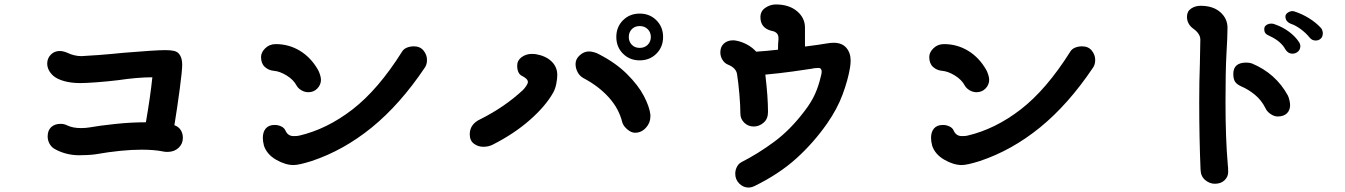

<svg xmlns="http://www.w3.org/2000/svg" viewBox="-20 -809 6040 862"><path d="M801 -190Q801 -163 781.5 -145Q762 -127 732 -127Q719 -127 712 -129Q673 -137 616 -137Q527 -137 407 -116Q392 -114 372 -113Q352 -112 335 -112Q303 -112 273 -120.5Q243 -129 221 -143Q209 -151 201.5 -165.5Q194 -180 194 -197Q194 -223 209.5 -238Q225 -253 253 -253Q268 -253 282 -246Q306 -234 344 -234Q365 -234 382 -237Q427 -245 497.5 -252.5Q568 -260 635 -260Q655 -375 664 -462Q598 -462 510 -449Q460 -443 412.5 -439.5Q365 -436 340 -436Q301 -436 269.5 -444.5Q238 -453 220 -468Q192 -493 192 -524Q192 -547 208 -563.5Q224 -580 248 -580Q263 -580 280 -573Q313 -557 346 -557Q371 -558 423.5 -562Q476 -566 535 -572Q679 -584 722 -584Q746 -584 761 -580.5Q776 -577 784 -567Q798 -550 798 -519Q798 -492 787 -409.5Q776 -327 763 -247Q782 -240 791.5 -225Q801 -210 801 -190Z M1312 -424Q1298 -451 1267 -470Q1236 -489 1210 -491Q1186 -493 1169 -508.5Q1152 -524 1152 -553Q1152 -574 1171 -592.5Q1190 -611 1218 -611Q1277 -611 1326.5 -581Q1376 -551 1408 -495Q1412 -488 1416.5 -474.5Q1421 -461 1421 -451Q1421 -429 1405 -412Q1389 -395 1364 -395Q1348 -395 1333.5 -403.5Q1319 -412 1312 -424ZM1165 -155Q1160 -175 1160 -190Q1160 -217 1173.5 -232.5Q1187 -248 1213 -248Q1229 -248 1242.5 -241.5Q1256 -235 1261 -224Q1272 -198 1298 -198Q1315 -198 1323 -200Q1448 -229 1563 -318Q1678 -407 1785 -577Q1792 -589 1806.5 -595Q1821 -601 1838 -601Q1866 -601 1881.5 -582Q1897 -563 1897 -540Q1897 -519 1887 -505Q1776 -340 1649.5 -237Q1523 -134 1379 -86Q1322 -68 1298 -68Q1261 -68 1219.5 -92Q1178 -116 1165 -155Z M2774 -259Q2759 -321 2713.5 -371.5Q2668 -422 2600 -458Q2582 -468 2573 -485.5Q2564 -503 2564 -522Q2564 -544 2583 -561Q2602 -578 2624 -578Q2634 -578 2647 -574.5Q2660 -571 2670 -565Q2744 -527 2794.5 -477Q2845 -427 2870.5 -378.5Q2896 -330 2900 -294V-286Q2900 -257 2879.5 -235Q2859 -213 2831 -213Q2814 -213 2796.5 -228Q2779 -243 2774 -259ZM2089 -206Q2089 -252 2137 -274Q2245 -328 2328 -405Q2335 -412 2342.5 -423Q2350 -434 2350 -441Q2350 -449 2341.5 -456.5Q2333 -464 2322 -469Q2302 -480 2302 -515Q2302 -538 2322 -552.5Q2342 -567 2368 -567Q2379 -567 2385 -566Q2431 -558 2456.5 -533Q2482 -508 2482 -472Q2482 -456 2477.5 -433Q2473 -410 2464 -394Q2430 -333 2359 -270.5Q2288 -208 2191 -159Q2173 -150 2150 -150Q2126 -150 2107.5 -164Q2089 -178 2089 -206ZM2747 -643Q2747 -688 2777 -718Q2807 -748 2852 -748Q2897 -748 2927 -718Q2957 -688 2957 -643Q2957 -598 2927 -568Q2897 -538 2852 -538Q2807 -538 2777 -568Q2747 -598 2747 -643ZM2902 -643Q2902 -664 2888 -678Q2874 -692 2852 -692Q2830 -692 2816.5 -678Q2803 -664 2803 -643Q2803 -622 2816.5 -608Q2830 -594 2852 -594Q2874 -594 2888 -608Q2902 -622 2902 -643Z M3799 -537Q3799 -522 3796 -504Q3787 -450 3763 -385Q3739 -320 3693 -254Q3632 -167 3555 -97.5Q3478 -28 3368 26Q3354 33 3340 33Q3317 33 3299 15Q3281 -3 3281 -29Q3281 -45 3288 -59Q3295 -73 3307 -80Q3385 -120 3456.5 -173Q3528 -226 3591 -309Q3622 -349 3638.5 -385.5Q3655 -422 3665 -465Q3669 -479 3669 -487Q3669 -495 3665.5 -499.5Q3662 -504 3656 -504Q3637 -504 3621 -500Q3596 -496 3538.5 -488Q3481 -480 3416 -474Q3428 -374 3428 -306Q3428 -275 3408 -258Q3388 -241 3364 -241Q3339 -241 3321.5 -258Q3304 -275 3304 -299Q3304 -334 3299.5 -386.5Q3295 -439 3289 -476Q3285 -504 3248 -519Q3233 -525 3223.5 -540.5Q3214 -556 3214 -574Q3214 -599 3230 -613.5Q3246 -628 3271 -628Q3278 -628 3288 -626Q3312 -621 3335 -608.5Q3358 -596 3375 -577Q3422 -580 3473 -586V-593Q3473 -614 3475 -632V-638Q3475 -652 3467 -660Q3459 -668 3446 -670Q3394 -682 3394 -732Q3394 -759 3416 -774Q3438 -789 3463 -789Q3522 -789 3558 -759Q3594 -729 3594 -685V-675V-619V-600Q3658 -608 3692 -614Q3710 -617 3723 -617Q3760 -617 3779.5 -594.5Q3799 -572 3799 -537Z M4312 -424Q4298 -451 4267 -470Q4236 -489 4210 -491Q4186 -493 4169 -508.5Q4152 -524 4152 -553Q4152 -574 4171 -592.5Q4190 -611 4218 -611Q4277 -611 4326.5 -581Q4376 -551 4408 -495Q4412 -488 4416.5 -474.5Q4421 -461 4421 -451Q4421 -429 4405 -412Q4389 -395 4364 -395Q4348 -395 4333.5 -403.5Q4319 -412 4312 -424ZM4165 -155Q4160 -175 4160 -190Q4160 -217 4173.5 -232.5Q4187 -248 4213 -248Q4229 -248 4242.5 -241.5Q4256 -235 4261 -224Q4272 -198 4298 -198Q4315 -198 4323 -200Q4448 -229 4563 -318Q4678 -407 4785 -577Q4792 -589 4806.5 -595Q4821 -601 4838 -601Q4866 -601 4881.5 -582Q4897 -563 4897 -540Q4897 -519 4887 -505Q4776 -340 4649.5 -237Q4523 -134 4379 -86Q4322 -68 4298 -68Q4261 -68 4219.5 -92Q4178 -116 4165 -155Z M5370 -47Q5364 -188 5364 -352Q5364 -443 5367 -525L5369 -631Q5369 -645 5360.5 -657.5Q5352 -670 5339 -679Q5309 -700 5309 -734Q5309 -758 5327.5 -770.5Q5346 -783 5370 -783Q5426 -783 5458.5 -754.5Q5491 -726 5491 -684Q5491 -647 5486 -562Q5482 -489 5482 -353Q5482 -187 5492 -73Q5494 -57 5494 -37Q5494 -15 5477.5 0.5Q5461 16 5434 16Q5411 16 5391 -0.5Q5371 -17 5370 -47ZM5661 -324Q5643 -360 5613.5 -384Q5584 -408 5553 -421Q5533 -430 5525 -442Q5517 -454 5517 -477Q5517 -528 5575 -528Q5590 -528 5601 -524Q5708 -479 5762 -380Q5766 -372 5769 -359Q5772 -346 5772 -337Q5772 -314 5757.5 -300Q5743 -286 5716 -286Q5701 -286 5684.5 -297Q5668 -308 5661 -324ZM5859 -641Q5843 -661 5820 -678Q5797 -695 5776 -702Q5751 -712 5751 -735Q5751 -744 5760 -751Q5769 -758 5780 -759Q5787 -759 5790 -758Q5825 -747 5856.5 -727.5Q5888 -708 5910 -684Q5917 -677 5919 -661Q5919 -644 5909.5 -635.5Q5900 -627 5887 -627Q5870 -627 5859 -641ZM5751 -587Q5731 -624 5681 -647Q5667 -653 5661.5 -659.5Q5656 -666 5656 -679Q5656 -690 5665.5 -696.5Q5675 -703 5688 -703Q5697 -703 5703 -700Q5738 -688 5766.5 -667Q5795 -646 5812 -620Q5818 -611 5818 -602Q5818 -587 5807.5 -577.5Q5797 -568 5782 -568Q5763 -568 5751 -587Z"/></svg>

Font: Tsukimi Rounded
Style: Bold
Weight: 700
Designer: Takashi Funayama
Foundry: Takashi Funayama
Version: Version 1.032; ttfautohint (v1.8.3)